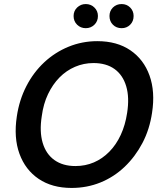

<svg xmlns="http://www.w3.org/2000/svg" viewBox="-20 -915 802 947"><path d="M333 12Q237 12 171 -32.5Q105 -77 76 -156.5Q47 -236 63 -341Q75 -422 110 -490Q145 -558 198 -607.5Q251 -657 318 -684.5Q385 -712 460 -712Q557 -712 623 -667Q689 -622 717.5 -542.5Q746 -463 730 -359Q718 -277 682.5 -209.5Q647 -142 594.5 -92Q542 -42 475.5 -15Q409 12 333 12ZM352 -96Q401 -96 443 -114Q485 -132 519 -166.5Q553 -201 575.5 -249.5Q598 -298 607 -358Q619 -434 602.5 -489.5Q586 -545 545 -574.5Q504 -604 441 -604Q393 -604 350 -585.5Q307 -567 273.5 -533Q240 -499 217 -451Q194 -403 186 -342Q174 -266 190.5 -210.5Q207 -155 248.5 -125.5Q290 -96 352 -96ZM403 -776Q378 -776 360.5 -793Q343 -810 343 -836Q343 -861 360.5 -878Q378 -895 403 -895Q428 -895 445.5 -878Q463 -861 463 -836Q463 -810 445.5 -793Q428 -776 403 -776ZM580 -776Q554 -776 537 -793Q520 -810 520 -836Q520 -861 537 -878Q554 -895 580 -895Q605 -895 622 -878Q639 -861 639 -836Q639 -810 622 -793Q605 -776 580 -776Z"/></svg>

Font: DM Sans 10pt SemiBold
Style: Italic
Weight: 600
Italic angle: -10°
Version: Version 4.004;gftools[0.9.30]